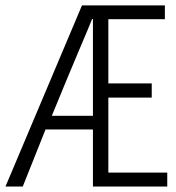

<svg xmlns="http://www.w3.org/2000/svg" viewBox="-20 -680 640 700"><path d="M0 0 278.8 -660.2H581.1V-609.9H375V-376H533.2V-324.2H375V-50.8H589.8V0H318.8V-208H146L63 0ZM168.9 -257.8H318.8V-610.8H315.9Q300.8 -573.2 269 -498.8Q237.3 -424.3 222.2 -387.2Z"/></svg>

Font: Office Code Pro D Light
Style: Regular
Weight: 300
Designer: Nathan Rutzky & Paul D. Hunt
Foundry: Adobe Systems Incorporated
Version: Version 1.004;PS 001.004;hotconv 1.0.70;makeotf.lib2.5.58329